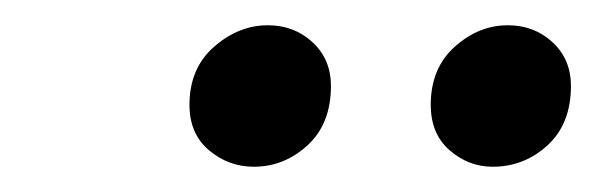

<svg xmlns="http://www.w3.org/2000/svg" viewBox="-20 -715 472 152"><path d="M181 -583Q161 -583 145.5 -596Q130 -609 130 -632Q130 -661 149.5 -678Q169 -695 192 -695Q213 -695 227.5 -681.5Q242 -668 242 -647Q242 -617 223.5 -600Q205 -583 181 -583ZM370 -583Q351 -583 336 -596Q321 -609 321 -632Q321 -661 340 -678Q359 -695 382 -695Q403 -695 417.5 -681.5Q432 -668 432 -647Q432 -617 413.5 -600Q395 -583 370 -583Z"/></svg>

Font: Source Serif 4 48pt SemiBold
Style: Italic
Weight: 600
Italic angle: -12°
Designer: Frank Grießhammer
Foundry: Adobe Systems Incorporated
Version: Version 4.004;hotconv 1.0.116;makeotfexe 2.5.65601